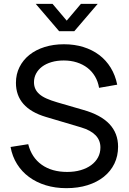

<svg xmlns="http://www.w3.org/2000/svg" viewBox="-20 -965 670 1000"><path d="M253.5 -945 327.5 -857.5 401.5 -945H489L367 -802.5H288L166 -945ZM325.5 15Q268 15 218.8 0Q169.5 -15 131.5 -43Q93.5 -71 68.8 -110.5Q44 -150 35 -199.5L127 -214Q144.5 -144.5 197.2 -107Q250 -69.5 330 -69.5Q368.5 -69.5 400.2 -78.8Q432 -88 455 -105Q478 -122 490.5 -145.2Q503 -168.5 503 -197Q503 -271.5 402.5 -301.5L219 -356Q63 -402.5 63 -533.5Q63 -578.5 81.5 -615.5Q100 -652.5 133 -679Q166 -705.5 212 -720Q258 -734.5 313 -734.5Q368 -734.5 414.5 -720Q461 -705.5 496.8 -678.5Q532.5 -651.5 556.5 -612.5Q580.5 -573.5 590.5 -524L496 -507.5Q490.5 -540.5 474.8 -567Q459 -593.5 435.2 -611.8Q411.5 -630 380.2 -640Q349 -650 312 -650Q277 -650 248.2 -641.5Q219.5 -633 199.2 -617.8Q179 -602.5 168 -581.8Q157 -561 157 -537Q157 -518 163.8 -502.8Q170.5 -487.5 185 -474.8Q199.5 -462 222.5 -451.8Q245.5 -441.5 278 -432L414 -392.5Q595 -341.5 595 -201Q595 -152.5 575.8 -112.8Q556.5 -73 521 -44.5Q485.5 -16 436 -0.5Q386.5 15 325.5 15Z"/></svg>

Font: Vela Sans Med
Style: Regular
Weight: 500
Designer: Principal design: Mikhail Sharanda - project Manrope.
Design modification: Ravid Balaliev
Foundry: Mikhail Sharanda
Version: Version 1.001